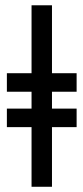

<svg xmlns="http://www.w3.org/2000/svg" viewBox="-20 -714 319 734"><path d="M272.9 -228H178.7V0H100.6V-228H6.3V-298.8H100.6V-363.3H6.3V-434.1H100.6V-693.8H178.7V-434.1H272.9V-363.3H178.7V-298.8H272.9Z"/></svg>

Font: Tinos
Style: Bold
Weight: 700
Designer: Steve Matteson
Foundry: Monotype Imaging Inc.
Version: Version 1.23